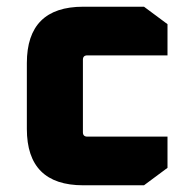

<svg xmlns="http://www.w3.org/2000/svg" viewBox="-20 -552 565 572"><path d="M60 -168V-364Q60 -532 228 -532H409L479 -480V-387H240Q227 -387 227 -374V-158Q227 -145 240 -145H479V-52L409 0H228Q60 0 60 -168Z"/></svg>

Font: Oxanium ExtraBold
Style: Regular
Weight: 800
Designer: Severin Meyer
Version: Version 2.000